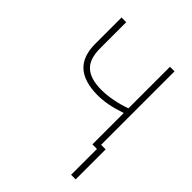

<svg xmlns="http://www.w3.org/2000/svg" viewBox="-203 -642 928 928"><g transform="rotate(45 261.5 -178.0)"><path d="M445.3 0H414.1V-214.4Q367.7 -198.7 332.3 -192.1Q296.9 -185.5 260.7 -185.5Q170.9 -186.5 125.5 -227.5Q80.1 -268.6 80.1 -354.5V-533.2H112.3V-354.5Q112.3 -281.7 148.2 -249.3Q184.1 -216.8 258.8 -216.8Q329.1 -216.8 414.1 -246.1V-530.3H445.3ZM476.6 176.8H445.3V-28.3H476.6Z"/></g></svg>

Font: Pretendard JP Thin
Style: Regular
Weight: 100
Designer: Base glyphs from Inter by Rasmus Andersson; Hangeul glyphs from Noto Sans CJK(Source Han Sans) by Jang Soo-young and Kan
Foundry: Kil Hyung-jin
Version: Version 1.309